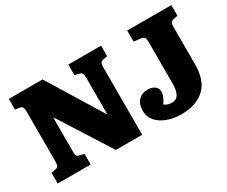

<svg xmlns="http://www.w3.org/2000/svg" viewBox="-112 -1030 1628 1375"><g transform="rotate(-30 702.0 -343.0)"><path d="M41 0V-88L75 -95Q93 -98 99.5 -107.5Q106 -117 106 -146V-558Q106 -585 99.5 -594.5Q93 -604 73 -607L41 -612V-700H320L594 -254L597 -255V-558Q597 -583 590 -592Q583 -601 564 -605L533 -612V-700H804V-612L771 -607Q753 -604 746.5 -594Q740 -584 740 -556V0H522L253 -424L250 -423V-142Q250 -114 256.5 -106.5Q263 -99 282 -95L314 -88V0ZM1057 14Q996 14 944 -5Q892 -24 860.5 -59.5Q829 -95 829 -143Q829 -202 858 -231.5Q887 -261 933 -261Q969 -261 991.5 -244.5Q1014 -228 1014 -203Q1014 -181 1005.5 -160Q997 -139 979 -112Q1005 -92 1040 -92Q1079 -92 1095.5 -123.5Q1112 -155 1112 -202V-551Q1112 -577 1105.5 -588Q1099 -599 1078 -602L1020 -609V-700H1385V-612L1350 -605Q1332 -602 1326 -591.5Q1320 -581 1320 -556V-246Q1320 -115 1251 -50.5Q1182 14 1057 14Z"/></g></svg>

Font: Literata 12pt ExtraBold
Style: Regular
Weight: 800
Designer: Latin by Veronika Burian and Jose Scaglione. Greek by Irene Vlachou. Cyrillic by Vera Evstafieva.
Foundry: TypeTogether
Version: Version 3.002